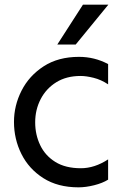

<svg xmlns="http://www.w3.org/2000/svg" viewBox="-20 -787 531 824"><path d="M305 -596H226L336 -767H445ZM317 17Q228 17 166 -22.5Q104 -62 72 -126Q40 -190 40 -264Q40 -334 72.5 -398Q105 -462 167.5 -502.5Q230 -543 319 -543Q386 -543 444 -512V-425Q414 -445 382 -453Q350 -461 326 -461Q265 -461 221.5 -434Q178 -407 154.5 -361.5Q131 -316 131 -262Q131 -209 152.5 -164Q174 -119 217.5 -92Q261 -65 327 -65Q386 -65 444 -103V-16Q420 -1 384 8Q348 17 317 17Z"/></svg>

Font: LXGW 975 Gothic SC
Style: Regular
Weight: 400
Version: Version 2.01;February 25, 2021